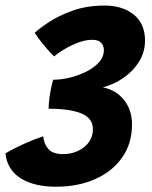

<svg xmlns="http://www.w3.org/2000/svg" viewBox="-24 -688 560 709"><path d="M182.5 1.5Q101.5 1.5 52 -30Q2.5 -61.5 -4 -121.5Q24 -138.5 64 -156.5Q104 -174.5 135.5 -184.5Q138.5 -156 154.8 -137.5Q171 -119 209 -119Q254 -119 286.5 -144.8Q319 -170.5 319 -211Q319 -251.5 276.8 -269Q234.5 -286.5 155.5 -286.5Q155.5 -303.5 159.2 -331.8Q163 -360 172 -393.5Q200.5 -393.5 233 -401.2Q265.5 -409 294.2 -423.2Q323 -437.5 341.2 -457.8Q359.5 -478 359.5 -503.5Q359.5 -519.5 349.5 -530.2Q339.5 -541 316 -541Q292 -541 264.8 -530.8Q237.5 -520.5 213.8 -506.2Q190 -492 176 -479.5Q158.5 -496.5 142.8 -515.5Q127 -534.5 116.5 -548.8Q106 -563 104 -566.5Q120 -582 156 -606Q192 -630 244.5 -648.8Q297 -667.5 362.5 -667.5Q429 -667.5 470.2 -633.8Q511.5 -600 511.5 -538.5Q511.5 -495.5 489.5 -460.2Q467.5 -425 432 -400.5Q396.5 -376 356 -365.5Q405 -355.5 434.2 -318.5Q463.5 -281.5 463.5 -229Q463.5 -158 427 -106.2Q390.5 -54.5 327.2 -26.5Q264 1.5 182.5 1.5Z"/></svg>

Font: Grandstander
Style: Bold Italic
Weight: 700
Italic angle: -15°
Designer: Tyler Finck
Foundry: Etcetera Type Co
Version: Version 1.200; ttfautohint (v1.8.3)